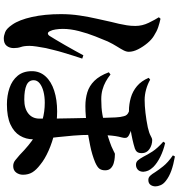

<svg xmlns="http://www.w3.org/2000/svg" viewBox="16 -914 967 1040"><g transform="rotate(90 500.0 -393.5)"><path d="M545 53Q497 53 456 39Q415 25 390 -5Q365 -35 365 -82Q365 -125 393 -156Q421 -187 470.5 -203Q520 -219 583 -219Q640 -219 695 -206Q750 -193 796 -172.5Q842 -152 871 -128Q900 -106 913 -84.5Q926 -63 926 -34Q926 -13 914 3Q902 19 879 19Q861 19 847 7.5Q833 -4 819 -16Q765 -69 719 -98Q673 -127 629 -139.5Q585 -152 536 -152Q503 -152 475.5 -145Q448 -138 431 -124.5Q414 -111 414 -92Q414 -65 441 -53Q468 -41 519 -41Q567 -41 594.5 -63Q622 -85 622 -123Q622 -177 621.5 -223.5Q621 -270 620 -308Q619 -346 618.5 -376Q618 -406 618 -426Q618 -450 617.5 -479.5Q617 -509 615.5 -536Q614 -563 609 -580Q605 -600 584 -607.5Q563 -615 549 -619L590 -636Q609 -635 632 -631Q655 -627 676.5 -621.5Q698 -616 710 -609Q724 -602 726 -592.5Q728 -583 724 -569Q715 -538 712.5 -493.5Q710 -449 710 -408Q710 -352 714 -306.5Q718 -261 722 -223.5Q726 -186 730 -153Q734 -120 734 -89Q734 -50 714.5 -17.5Q695 15 653.5 34Q612 53 545 53ZM188 70Q173 70 153.5 62.5Q134 55 113 24Q87 -13 71.5 -82.5Q56 -152 56 -240Q56 -292 63.5 -341.5Q71 -391 81 -434.5Q91 -478 98 -511Q104 -534 108.5 -554.5Q113 -575 116.5 -596.5Q120 -618 120 -643Q120 -680 103 -715Q86 -750 73 -770L81 -779Q104 -774 126.5 -766.5Q149 -759 174 -743Q194 -731 213.5 -707.5Q233 -684 246.5 -657.5Q260 -631 260 -607Q260 -594 252 -578.5Q244 -563 231 -542.5Q218 -522 204 -493Q193 -467 176.5 -425.5Q160 -384 148 -337.5Q136 -291 136 -250Q136 -230 139 -211Q142 -192 147 -183Q152 -170 159.5 -169Q167 -168 174 -178Q181 -189 194.5 -211.5Q208 -234 223.5 -261Q239 -288 254 -315Q269 -342 279 -361L297 -355Q289 -332 281 -306Q273 -280 265 -254Q257 -228 251 -203Q245 -178 240 -158Q235 -132 231.5 -108Q228 -84 228 -70Q228 -40 234 -23Q240 -6 240 16Q240 39 227.5 54.5Q215 70 188 70ZM554 -372Q514 -372 479.5 -382.5Q445 -393 417.5 -420.5Q390 -448 371 -499L383 -508Q402 -493 422 -482Q442 -471 465.5 -464.5Q489 -458 517 -458Q565 -458 598.5 -464Q632 -470 662 -477Q690 -485 719.5 -494.5Q749 -504 772 -513Q789 -520 800 -526Q811 -532 813 -532Q819 -532 833 -531Q847 -530 863 -525.5Q879 -521 890.5 -510Q902 -499 902 -479Q902 -461 894 -449Q886 -437 859 -425Q818 -408 768.5 -398Q719 -388 672 -381Q638 -377 610.5 -374.5Q583 -372 554 -372ZM580 -608Q544 -608 509 -618Q474 -628 446 -651.5Q418 -675 401 -715L411 -723Q435 -709 464 -701Q493 -693 521 -693Q552 -693 591 -697.5Q630 -702 669 -710Q700 -717 715 -725.5Q730 -734 737 -734Q765 -734 787 -719Q809 -704 809 -678Q809 -661 802.5 -652.5Q796 -644 784 -640Q762 -633 735 -627Q708 -621 679 -616.5Q650 -612 624.5 -610Q599 -608 580 -608ZM872 -646Q857 -646 848 -656.5Q839 -667 829 -685Q817 -709 800 -735.5Q783 -762 747 -794L754 -804Q794 -795 828.5 -778Q863 -761 884 -740Q898 -725 903.5 -712.5Q909 -700 910 -685Q909 -665 898 -655.5Q887 -646 872 -646ZM954 -713Q941 -713 931.5 -723Q922 -733 912 -750Q901 -767 880.5 -793Q860 -819 821 -846L827 -857Q872 -849 904 -837.5Q936 -826 959 -808Q976 -795 982.5 -779.5Q989 -764 989 -752Q989 -736 980.5 -724.5Q972 -713 954 -713Z"/></g></svg>

Font: Noto Serif SC ExtraLight ExtraBold
Style: Regular
Weight: 800
Version: Version 2.002-H1;hotconv 1.1.0;makeotfexe 2.6.0